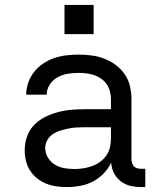

<svg xmlns="http://www.w3.org/2000/svg" viewBox="-20 -749 640 777"><path d="M251 8Q229 8 207.5 5Q186 2 166.5 -6Q147 -14 130 -27.5Q113 -41 101.5 -59Q90 -77 85 -98.5Q80 -120 80 -141Q80 -169 89 -195.5Q98 -222 117 -242Q136 -262 160.5 -274.5Q185 -287 212 -294.5Q239 -302 266.5 -304.5Q294 -307 321 -307H429V-347Q429 -363 425 -379Q421 -395 412 -408Q403 -421 389.5 -430.5Q376 -440 361 -445Q346 -450 330 -452Q314 -454 298 -454Q276 -454 254.5 -450.5Q233 -447 213.5 -436.5Q194 -426 181.5 -407Q169 -388 169 -366H86Q86 -391 94.5 -415Q103 -439 118.5 -458.5Q134 -478 155 -492Q176 -506 199.5 -514Q223 -522 248 -525Q273 -528 298 -528Q325 -528 351.5 -524.5Q378 -521 402.5 -511.5Q427 -502 448.5 -486Q470 -470 485 -448Q500 -426 506 -400Q512 -374 512 -347V-104Q512 -97 514.5 -89Q517 -81 522.5 -75.5Q528 -70 535.5 -68Q543 -66 551 -66H568V8H551Q529 8 507.5 3Q486 -2 468.5 -15.5Q451 -29 441 -49Q431 -69 430 -91Q418 -66 399 -46.5Q380 -27 356 -14.5Q332 -2 305 3Q278 8 251 8ZM282 -65Q300 -65 318 -68Q336 -71 353 -77Q370 -83 385 -94Q400 -105 410.5 -120Q421 -135 425 -153Q429 -171 429 -189V-234H321Q305 -234 288 -233Q271 -232 255 -228.5Q239 -225 223 -220Q207 -215 193 -205.5Q179 -196 171 -181Q163 -166 163 -150Q163 -129 174 -111Q185 -93 202.5 -82.5Q220 -72 240.5 -68.5Q261 -65 282 -65ZM241 -611V-729H359V-611Z"/></svg>

Font: Nova Nerd Font
Style: Regular
Weight: 400
Designer: Belleve Invis
Foundry: Belleve Invis
Version: Version 24.1.4; ttfautohint (v1.8.4);Nerd Fonts 3.1.1